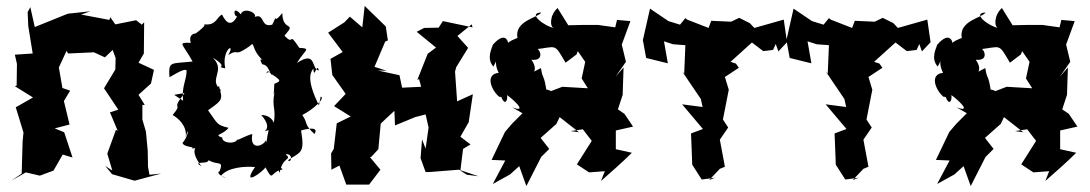

<svg xmlns="http://www.w3.org/2000/svg" viewBox="-20 -588 3669 646"><path d="M483 0 478 -26 477 -81 471 -145 459 -186V-235H467L446 -269L488 -307L498 -353L446 -377L464 -408L465 -513L457 -505L438 -520L368 -506L351 -530L348 -521L253 -539L284 -550L209 -542L196 -537L97 -497L82 -564L73 -547L75 -501L90 -408L30 -404L37 -373L36 -300L30 -298L91 -260L33 -227L59 -142L56 -111L53 -4L18 20L67 -8L114 3L160 -14L191 -68L224 -58L196 -143L164 -156L214 -169L195 -248L216 -283L190 -292L178 -361L204 -417L209 -408L296 -412L333 -395L359 -420L369 -393L368 -354L330 -291L378 -219L350 -210L376 -148L370 -151L341 -71L358 -14L334 -30L357 -2L433 20L522 -4Z M566 -269 601 -275C550 -210 600 -248 561 -201C578 -191 610 -166 605 -126C615 -169 617 -133 594 -107C600 -91 637 -96 626 -88C656 -92 609 -93 658 -28C624 -49 679 -33 682 -49C714 -30 733 -50 719 -12C697 -3 770 25 724 3C747 -25 803 -29 838 -26C789 46 868 -13 873 -25C902 28 886 -10 931 -18C914 -34 903 -53 921 -6C930 -63 965 -48 941 -69C969 -72 959 -36 949 -49C992 -78 1006 -71 993 -149C993 -149 1058 -169 1038 -137C1000 -173 1019 -169 997 -201C1035 -220 1076 -259 1059 -263L1053 -233C1013 -316 1022 -341 1034 -357C1038 -318 1045 -380 1053 -351C1026 -353 1047 -421 979 -376C1006 -421 1029 -425 987 -427C947 -488 973 -430 937 -468C981 -517 930 -479 930 -544C891 -497 920 -556 896 -505C850 -492 877 -558 822 -523C869 -534 801 -571 790 -540C762 -572 766 -531 778 -533C761 -502 744 -504 727 -539C709 -531 708 -502 669 -506C659 -500 688 -513 633 -471C661 -476 609 -485 622 -444C575 -445 594 -443 628 -381C553 -373 547 -383 550 -329C546 -323 603 -364 608 -350C607 -315 591 -300 596 -249ZM901 -269 904 -280C893 -222 910 -231 901 -171C906 -159 902 -201 859 -201C909 -145 844 -141 884 -150C869 -91 885 -87 875 -116C864 -95 819 -81 829 -137C813 -135 750 -101 782 -120C766 -99 725 -109 728 -125C696 -136 730 -133 749 -158C708 -168 714 -170 680 -217C733 -254 728 -254 717 -298L703 -291C719 -283 706 -274 724 -284C678 -322 742 -348 696 -394C757 -356 698 -366 738 -358C724 -422 775 -449 748 -403C787 -427 763 -393 819 -432C841 -454 820 -422 870 -380C881 -371 843 -408 862 -372C886 -368 882 -348 897 -333C886 -366 861 -320 881 -349C917 -320 935 -318 903 -306Z M1551 0 1529 -14 1538 -87 1563 -102 1529 -128 1557 -177 1571 -271 1518 -247 1511 -347 1515 -362 1555 -427 1519 -467 1567 -506 1570 -496 1470 -517 1456 -495 1407 -494 1382 -481 1447 -428 1419 -407 1384 -319 1390 -322 1397 -296 1333 -293 1324 -335 1250 -351 1281 -350 1240 -363 1276 -448 1285 -452 1278 -499 1207 -568 1199 -496 1157 -532 1139 -513 1084 -478 1133 -413 1092 -390 1098 -336 1143 -272 1104 -231 1160 -196 1113 -173 1103 -87 1094 -72 1095 -17 1122 -31 1145 33H1222L1260 -17L1225 -59L1230 -61L1253 -86L1261 -172C1276 -187 1292 -201 1307 -215L1309 -166L1377 -194L1412 -203L1422 -159L1412 -88L1400 -119L1395 -56L1412 -9H1423L1524 -17L1590 5Z M1738 -207 1703 -172 1679 -144 1634 -50 1680 -48 1638 31 1696 -1 1727 -29 1751 38 1801 -60 1828 -87 1799 -124 1852 -171 1863 -194 1928 -143 1900 -147 1941 -153 1971 -114 1921 -35 1962 -8 2015 -12 2002 21C2037 -10 2073 -41 2106 -74L2052 -86V-149L2110 -162L2081 -205L2059 -220L2075 -269L2078 -361L2051 -330L2086 -380L2072 -438L2101 -517L2056 -521L2050 -496L1993 -504H1937L1892 -503L1856 -561C1828 -536 1830 -495 1844 -494C1817 -497 1751 -544 1801 -546C1791 -528 1710 -519 1721 -460C1730 -464 1676 -445 1689 -436C1693 -444 1682 -488 1638 -437C1636 -427 1615 -392 1640 -364C1663 -403 1636 -386 1658 -343C1610 -338 1634 -283 1660 -262C1691 -270 1649 -264 1667 -261C1678 -232 1689 -248 1686 -268C1700 -259 1762 -205 1703 -227ZM1777 -347C1755 -331 1799 -344 1768 -387C1821 -381 1790 -438 1780 -422C1855 -430 1843 -445 1883 -377L1920 -405L1924 -416L1949 -380L1937 -324L1958 -291L1872 -296L1825 -278C1862 -275 1789 -302 1820 -274C1810 -344 1807 -315 1800 -359Z M2599 -415 2628 -446 2617 -522 2518 -494 2503 -510 2467 -528 2440 -515 2373 -518 2364 -494 2292 -522 2286 -527 2268 -505 2229 -517 2167 -559 2143 -453 2154 -393 2227 -375 2214 -449 2245 -439 2286 -436 2282 -340 2275 -348 2338 -255 2344 -228 2275 -237 2345 -154 2305 -139 2308 -64 2309 -34 2341 16 2386 10 2366 18 2402 -20 2419 -27 2402 -118 2430 -159 2409 -191 2410 -174 2432 -286 2419 -329 2466 -360 2456 -374 2438 -380 2510 -445 2548 -416 2581 -420 2590 -440Z M3082 -415 3111 -446 3100 -522 3001 -494 2986 -510 2950 -528 2923 -515 2856 -518 2847 -494 2775 -522 2769 -527 2751 -505 2712 -517 2650 -559 2626 -453 2637 -393 2710 -375 2697 -449 2728 -439 2769 -436 2765 -340 2758 -348 2821 -255 2827 -228 2758 -237 2828 -154 2788 -139 2791 -64 2792 -34 2824 16 2869 10 2849 18 2885 -20 2902 -27 2885 -118 2913 -159 2892 -191 2893 -174 2915 -286 2902 -329 2949 -360 2939 -374 2921 -380 2993 -445 3031 -416 3064 -420 3073 -440Z M3233 -207 3198 -172 3174 -144 3129 -50 3175 -48 3133 31 3191 -1 3222 -29 3246 38 3296 -60 3323 -87 3294 -124 3347 -171 3358 -194 3423 -143 3395 -147 3436 -153 3466 -114 3416 -35 3457 -8 3510 -12 3497 21C3532 -10 3568 -41 3601 -74L3547 -86V-149L3605 -162L3576 -205L3554 -220L3570 -269L3573 -361L3546 -330L3581 -380L3567 -438L3596 -517L3551 -521L3545 -496L3488 -504H3432L3387 -503L3351 -561C3323 -536 3325 -495 3339 -494C3312 -497 3246 -544 3296 -546C3286 -528 3205 -519 3216 -460C3225 -464 3171 -445 3184 -436C3188 -444 3177 -488 3133 -437C3131 -427 3110 -392 3135 -364C3158 -403 3131 -386 3153 -343C3105 -338 3129 -283 3155 -262C3186 -270 3144 -264 3162 -261C3173 -232 3184 -248 3181 -268C3195 -259 3257 -205 3198 -227ZM3272 -347C3250 -331 3294 -344 3263 -387C3316 -381 3285 -438 3275 -422C3350 -430 3338 -445 3378 -377L3415 -405L3419 -416L3444 -380L3432 -324L3453 -291L3367 -296L3320 -278C3357 -275 3284 -302 3315 -274C3305 -344 3302 -315 3295 -359Z"/></svg>

Font: Asimov Aggro
Style: Condensed
Weight: 500
Designer: Google
Version: Version 2.000980; 2014